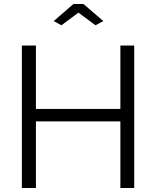

<svg xmlns="http://www.w3.org/2000/svg" viewBox="-20 -937 778 957"><path d="M248 -832 346 -917H396L495 -832L456 -811L371 -874L286 -811ZM649 -710V0H580V-332H159V0H89V-710H159V-394H580V-710Z"/></svg>

Font: Boldmen
Style: Regular
Weight: 400
Designer: Matt McInerney, Pablo Impallari, Rodrigo Fuenzalida
Foundry: LIVING CONCEPT
Version: Version 1.000